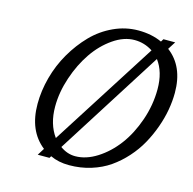

<svg xmlns="http://www.w3.org/2000/svg" viewBox="-105 -816 939 933"><g transform="rotate(15 364.0 -350.0)"><path d="M473.1 -660.2Q419.9 -660.2 366.5 -623.3Q313 -586.4 273.2 -528.3Q233.4 -470.2 208.3 -395.3Q183.1 -320.3 183.1 -248Q183.1 -160.2 226.1 -101.1L564.9 -632.8Q522.9 -660.2 473.1 -660.2ZM601.1 -599.1 263.2 -65.9Q298.8 -40 338.9 -40Q393.6 -40 448.5 -75Q503.4 -109.9 545.9 -166.5Q588.4 -223.1 615.2 -300.5Q642.1 -377.9 642.1 -458Q642.1 -544.4 601.1 -599.1ZM598.1 -686 606.9 -700.2H666L641.1 -661.1Q728 -595.7 728 -462.9Q728 -421.4 720.2 -377Q712.4 -332.5 695.8 -286.1Q679.2 -239.7 655.5 -197Q631.8 -154.3 597.9 -116.5Q564 -78.6 523.7 -50.5Q483.4 -22.5 431.4 -6.3Q379.4 9.8 321.8 9.8Q268.1 9.8 227.1 -9.8L221.2 0H162.1L184.1 -35.2Q97.2 -103.5 97.2 -238.8Q97.2 -304.7 115.5 -372.6Q133.8 -440.4 168.7 -500.5Q203.6 -560.5 249.5 -607.7Q295.4 -654.8 355.2 -682.4Q415 -710 479 -710Q545.9 -710 598.1 -686Z"/></g></svg>

Font: Pfennig
Style: Italic
Weight: 500
Italic angle: -13°
Version: Version 20120410 ; ttfautohint (v0.8)